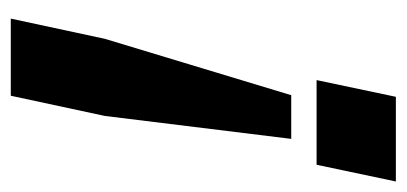

<svg xmlns="http://www.w3.org/2000/svg" viewBox="-255 -535 754 356"><g transform="rotate(-90 122.0 -357.0)"><path d="M42.5 -194 85 -539.5 122.5 -714H265.5L228 -539.5L123.5 -194ZM-36.5 0 -5.5 -147H151.5L120.5 0Z"/></g></svg>

Font: Tourney Expanded Black
Style: Italic
Weight: 900
Width: 7
Italic angle: -12°
Designer: Tyler Finck
Foundry: Etcetera Type Co
Version: Version 1.010; ttfautohint (v1.8.3)